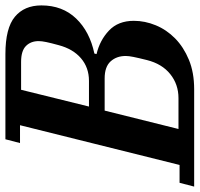

<svg xmlns="http://www.w3.org/2000/svg" viewBox="-64 -704 738 710"><g transform="rotate(-90 305.0 -349.0)"><path d="M-16 -54H50L197 -644H131L145 -698H460Q556 -698 598 -663Q640 -628 640 -565Q640 -487 591.5 -436.5Q543 -386 462 -369L460 -361Q511 -349 547 -315Q583 -281 583 -223Q583 -182 566.5 -142Q550 -102 518 -70.5Q486 -39 439 -19.5Q392 0 330 0H-30ZM183 -58H297Q348 -58 386 -88.5Q424 -119 438 -175Q446 -207 449.5 -224.5Q453 -242 453 -253Q453 -287 433 -309Q413 -331 370 -331H251ZM266 -389H361Q410 -389 444.5 -418.5Q479 -448 493 -501Q501 -530 504.5 -547Q508 -564 508 -575Q508 -604 490 -622Q472 -640 431 -640H328Z"/></g></svg>

Font: IBM Plex Serif SmBld
Style: Italic
Weight: 600
Italic angle: -14°
Designer: Mike Abbink, Paul van der Laan, Pieter van Rosmalen
Foundry: Bold Monday
Version: Version 3.001